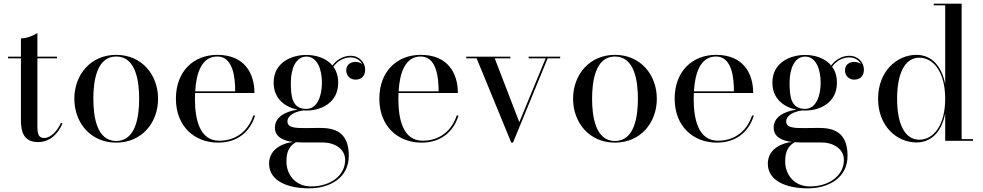

<svg xmlns="http://www.w3.org/2000/svg" viewBox="-20 -770 5374 1050"><path d="M321.5 -94.5 313.5 -98.5C294.5 -55.5 258 -15.5 223 -15.5C195.5 -15.5 184.5 -28.5 184.5 -78.5V-451H291.5V-460H184.5V-590C164.5 -575 124.5 -560 94.5 -560V-460H24V-451H94.5V-111C94.5 -56 106 7 188 7C250 7 296 -34.5 321.5 -94.5Z M386.5 -230C386.5 -100 474.5 10 615.5 10C756.5 10 844.5 -100 844.5 -230C844.5 -360 756.5 -470 615.5 -470C474.5 -470 386.5 -360 386.5 -230ZM490.5 -230C490.5 -324 507.5 -461 615.5 -461C724 -461 741 -324 741 -230C741 -136 724 1 615.5 1C507.5 1 490.5 -136 490.5 -230Z M1375 -138H1365C1340 -60.5 1277 -0.5 1179 -0.5C1072 -0.5 1046 -116 1046 -230C1046 -240.5 1046.5 -251 1047 -261.5H1371.5C1371.5 -370.5 1316 -470 1168.5 -470C1038.5 -470 942 -380 942 -230C942 -80 1043 10 1172.5 10C1283 10 1349 -53.5 1375 -138ZM1168.5 -461C1255.5 -461 1266.5 -344 1266 -270.5H1047.5C1053 -370 1082.5 -461 1168.5 -461Z M1483.5 -72C1483.5 -25 1522 -1 1584 6.5C1536 10 1451.5 40.5 1451.5 125C1451.5 219.5 1553 260 1670 260C1783 260 1887.5 203.5 1887.5 82C1887.5 -53.5 1803.5 -70.5 1728.5 -70.5C1700 -70.5 1683.5 -69.5 1648.5 -69.5C1594 -69.5 1552 -71.5 1552 -106C1552 -142 1600 -161.5 1640.5 -166C1645.5 -165.5 1650.5 -165.5 1655.5 -165.5C1736.5 -165.5 1829.5 -207.5 1829.5 -318C1829.5 -354 1819.5 -383 1803 -405C1830.5 -444 1869 -456 1897.5 -456C1928.5 -456 1950 -440 1960.5 -420C1950.5 -427.5 1937 -431.5 1924 -431.5C1900 -431.5 1873.5 -418.5 1873.5 -385C1873.5 -352 1899 -334.5 1924 -334.5C1949 -334.5 1977 -347 1977 -389.5C1977 -427.5 1946 -465 1897 -465C1868.5 -465 1827 -452 1798 -412C1763.5 -453 1707 -469.5 1655.5 -469.5C1574.5 -469.5 1476.5 -428.5 1476.5 -318C1476.5 -228.5 1540.5 -184 1607.5 -170.5C1537 -160 1483.5 -128.5 1483.5 -72ZM1570.5 -318C1570.5 -392 1596.5 -460.5 1655.5 -460.5C1714.5 -460.5 1740.5 -392 1740.5 -318C1740.5 -244 1714.5 -174.5 1655.5 -174.5C1576.5 -174.5 1570.5 -244 1570.5 -318ZM1546.5 114.5C1546.5 67.5 1555.5 33.5 1598 7.5C1608.5 8.5 1620 9 1632 9H1743.5C1808.5 9 1867.5 43 1867.5 104.5C1867.5 191.5 1785.5 249.5 1682 249.5C1589.5 249.5 1546.5 178 1546.5 114.5Z M2487.5 -138H2477.5C2452.5 -60.5 2389.5 -0.5 2291.5 -0.5C2184.5 -0.5 2158.5 -116 2158.5 -230C2158.5 -240.5 2159 -251 2159.5 -261.5H2484C2484 -370.5 2428.5 -470 2281 -470C2151 -470 2054.5 -380 2054.5 -230C2054.5 -80 2155.5 10 2285 10C2395.5 10 2461.5 -53.5 2487.5 -138ZM2281 -461C2368 -461 2379 -344 2378.5 -270.5H2160C2165.5 -370 2195 -461 2281 -461Z M2820 -102 2685.5 -451H2771V-460H2530V-451H2586.5L2776 10H2785.5L2975 -451H3043.5V-460H2871V-451H2964Z M3114 -230C3114 -100 3202 10 3343 10C3484 10 3572 -100 3572 -230C3572 -360 3484 -470 3343 -470C3202 -470 3114 -360 3114 -230ZM3218 -230C3218 -324 3235 -461 3343 -461C3451.5 -461 3468.5 -324 3468.5 -230C3468.5 -136 3451.5 1 3343 1C3235 1 3218 -136 3218 -230Z M4102.5 -138H4092.5C4067.5 -60.5 4004.5 -0.5 3906.5 -0.5C3799.5 -0.5 3773.5 -116 3773.5 -230C3773.5 -240.5 3774 -251 3774.5 -261.5H4099C4099 -370.5 4043.5 -470 3896 -470C3766 -470 3669.5 -380 3669.5 -230C3669.5 -80 3770.5 10 3900 10C4010.5 10 4076.5 -53.5 4102.5 -138ZM3896 -461C3983 -461 3994 -344 3993.5 -270.5H3775C3780.5 -370 3810 -461 3896 -461Z M4211 -72C4211 -25 4249.5 -1 4311.5 6.5C4263.5 10 4179 40.5 4179 125C4179 219.5 4280.5 260 4397.5 260C4510.5 260 4615 203.5 4615 82C4615 -53.5 4531 -70.5 4456 -70.5C4427.5 -70.5 4411 -69.5 4376 -69.5C4321.5 -69.5 4279.5 -71.5 4279.5 -106C4279.5 -142 4327.5 -161.5 4368 -166C4373 -165.5 4378 -165.5 4383 -165.5C4464 -165.5 4557 -207.5 4557 -318C4557 -354 4547 -383 4530.5 -405C4558 -444 4596.5 -456 4625 -456C4656 -456 4677.5 -440 4688 -420C4678 -427.5 4664.5 -431.5 4651.5 -431.5C4627.5 -431.5 4601 -418.5 4601 -385C4601 -352 4626.5 -334.5 4651.5 -334.5C4676.5 -334.5 4704.5 -347 4704.5 -389.5C4704.5 -427.5 4673.5 -465 4624.5 -465C4596 -465 4554.5 -452 4525.5 -412C4491 -453 4434.5 -469.5 4383 -469.5C4302 -469.5 4204 -428.5 4204 -318C4204 -228.5 4268 -184 4335 -170.5C4264.5 -160 4211 -128.5 4211 -72ZM4298 -318C4298 -392 4324 -460.5 4383 -460.5C4442 -460.5 4468 -392 4468 -318C4468 -244 4442 -174.5 4383 -174.5C4304 -174.5 4298 -244 4298 -318ZM4274 114.5C4274 67.5 4283 33.5 4325.5 7.5C4336 8.5 4347.5 9 4359.5 9H4471C4536 9 4595 43 4595 104.5C4595 191.5 4513 249.5 4409.5 249.5C4317 249.5 4274 178 4274 114.5Z M5301.5 -9H5239V-750H5086.5V-741H5149V-310C5130 -409 5074.5 -470 4992 -470C4884.5 -470 4782 -380 4782 -230C4782 -80 4884.5 9 4992 9C5074.5 9 5130 -51 5149 -149.5V0H5301.5ZM5149 -230C5149 -83.5 5084.5 -6 5007.5 -6C4926 -6 4886 -96 4886 -230C4886 -364 4926 -454.5 5007.5 -454.5C5084.5 -454.5 5149 -376 5149 -230Z"/></svg>

Font: Bodoni* 24
Style: Regular
Weight: 400
Version: Version 2.3